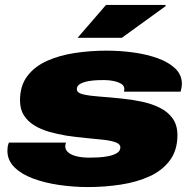

<svg xmlns="http://www.w3.org/2000/svg" viewBox="-20 -745 787 777"><path d="M336 12Q277 12 219 3.5Q161 -5 114 -22.5Q67 -40 38.5 -68Q10 -96 10 -135Q10 -143 11 -150.5Q12 -158 16 -168H247Q246 -164 245 -160.5Q244 -157 244 -153Q244 -138 257 -127.5Q270 -117 292 -112Q314 -107 342 -107Q356 -107 377 -108Q398 -109 418.5 -113Q439 -117 453 -125.5Q467 -134 467 -149Q467 -162 448 -169Q429 -176 397.5 -179.5Q366 -183 327.5 -186.5Q289 -190 249 -196Q213 -202 179.5 -211.5Q146 -221 119 -237.5Q92 -254 76.5 -278.5Q61 -303 61 -339Q61 -398 90.5 -437Q120 -476 170 -498.5Q220 -521 282.5 -530.5Q345 -540 411 -540Q467 -540 521 -532.5Q575 -525 619 -509Q663 -493 689.5 -467.5Q716 -442 716 -406Q716 -399 714.5 -390.5Q713 -382 711 -374H482Q483 -381 483 -383Q483 -385 483 -386Q483 -398 471 -405.5Q459 -413 440.5 -417Q422 -421 402 -421Q393 -421 375 -420.5Q357 -420 337.5 -416.5Q318 -413 304.5 -405.5Q291 -398 291 -384Q291 -369 317 -363Q343 -357 385 -354Q427 -351 474 -346Q515 -342 554.5 -333.5Q594 -325 626.5 -309Q659 -293 678.5 -266Q698 -239 698 -198Q698 -137 667.5 -96Q637 -55 585.5 -31.5Q534 -8 469 2Q404 12 336 12ZM294 -592 409 -725H650V-720L473 -592Z"/></svg>

Font: Archivo Expanded Black
Style: Italic
Weight: 900
Width: 7
Italic angle: -10°
Designer: Hector Gatti
Foundry: Omnibus-Type
Version: Version 2.001